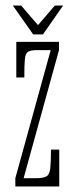

<svg xmlns="http://www.w3.org/2000/svg" viewBox="-20 -675 274 695"><path d="M35.5 0V-30L163.5 -493.5H112.5Q91 -493.5 81.5 -487.5Q72 -481.5 70 -460.5Q68 -439.5 68 -394.5H39V-523.5H193.5V-493.5L65.5 -30H111Q137.5 -30 148.5 -36.8Q159.5 -43.5 162 -65.8Q164.5 -88 164.5 -133.5H194.5V0ZM100 -550.5 26.5 -655H56.5L117.5 -584L178.5 -655H208.5L135.5 -550.5Z"/></svg>

Font: Imbue 10pt Thin
Style: Regular
Weight: 100
Designer: Tyler Finck
Foundry: Etcetera Type Company
Version: Version 1.102; ttfautohint (v1.8.3)